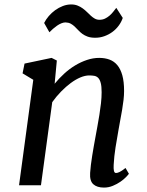

<svg xmlns="http://www.w3.org/2000/svg" viewBox="-20 -826 655 856"><path d="M128.4 -470.2 80.6 -499 89.4 -542.5 210 -567.9 233.4 -556.2 223.6 -452.6Q243.2 -476.6 266.4 -497.8Q289.6 -519 315.2 -534.4Q340.8 -549.8 367.9 -558.8Q395 -567.9 422.4 -567.9Q447.8 -567.9 468.3 -560.3Q488.8 -552.7 503.2 -535.4Q517.6 -518.1 525.4 -490Q533.2 -461.9 533.2 -420.4Q533.2 -402.3 530.8 -380.6Q528.3 -358.9 524.4 -335.9Q520.5 -313 516.1 -290Q511.7 -267.1 508.3 -246.6Q501.5 -209 495.1 -168.9Q488.8 -128.9 486.8 -91.3Q485.8 -73.7 488 -64.2Q490.2 -54.7 497.1 -54.7Q503.4 -54.7 512.9 -59.1Q522.5 -63.5 539.6 -77.1L554.7 -51.3Q551.8 -46.9 542 -36.6Q532.2 -26.4 517.1 -15.9Q502 -5.4 483.2 2.4Q464.4 10.3 443.4 10.3Q412.6 10.3 396 -4.6Q379.4 -19.5 381.8 -55.2Q382.8 -71.8 385.3 -91.6Q387.7 -111.3 391.1 -132.1Q394.5 -152.8 398.2 -174.3Q401.9 -195.8 405.8 -216.3Q409.7 -237.8 414.3 -262.9Q418.9 -288.1 423.1 -314Q427.2 -339.8 430.2 -365.7Q433.1 -391.6 433.1 -414.6Q433.1 -440.9 429.2 -455.8Q425.3 -470.7 418.2 -478.3Q411.1 -485.8 400.9 -487.8Q390.6 -489.7 377.9 -489.7Q359.4 -489.7 338.1 -480.7Q316.9 -471.7 295.2 -455.6Q273.4 -439.5 252.2 -417.7Q231 -396 212.9 -370.6L162.6 0H64.9ZM176.8 -723.6Q184.6 -739.3 197.3 -754.2Q210 -769 225.8 -780.5Q241.7 -792 260 -799.1Q278.3 -806.2 297.4 -806.2Q313.5 -806.2 326.2 -801Q338.9 -795.9 349.1 -788.3Q359.4 -780.8 368.2 -772Q377 -763.2 385.3 -755.6Q393.6 -748 402.8 -742.9Q412.1 -737.8 423.3 -737.8Q437 -737.8 447.8 -742.9Q458.5 -748 467.5 -755.6Q476.6 -763.2 484.1 -772.7Q491.7 -782.2 498.5 -791L527.3 -746.1Q521 -727.5 509 -711.4Q497.1 -695.3 480.7 -683.3Q464.4 -671.4 445.1 -664.6Q425.8 -657.7 404.8 -657.7Q384.8 -657.7 371.1 -662.6Q357.4 -667.5 347.2 -675Q336.9 -682.6 328.9 -691.4Q320.8 -700.2 312.7 -707.8Q304.7 -715.3 295.2 -720.5Q285.6 -725.6 272 -726.1Q263.7 -726.1 253.9 -722.2Q244.1 -718.3 234.6 -711.7Q225.1 -705.1 216.1 -697.3Q207 -689.5 200.2 -682.1Z"/></svg>

Font: Merriweather
Style: Italic
Weight: 400
Italic angle: -7°
Designer: Eben Sorkin ( eben@eyebytes.com )
Foundry: Eben Sorkin ( eben@eyebytes.com )
Version: Version 1.005; ttfautohint (v0.97) -l 13 -r 13 -G 200 -x 24 